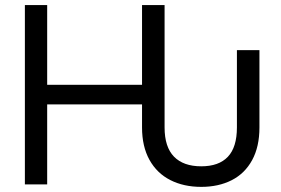

<svg xmlns="http://www.w3.org/2000/svg" viewBox="-20 -727 1109 757"><path d="M651.4 -17.1C686.5 0.8 727.2 9.8 773.4 9.8C819 9.8 859 1 893.6 -16.6C928.1 -34.2 954.9 -60.5 974.1 -95.7C993.3 -130.9 1002.9 -173.8 1002.9 -224.6V-529.3H914.1V-224.6C914.1 -172.5 902.2 -134 878.4 -108.9C854.7 -83.8 819.7 -71.3 773.4 -71.3C726.6 -71.3 690.8 -84 666 -109.4C641.3 -134.8 628.9 -173.2 628.9 -224.6V-707H540V-392.6H166V-707H78.1V0H166V-315.4H540V-224.6C540 -174.5 549.8 -131.8 569.3 -96.7C588.9 -61.5 616.2 -35 651.4 -17.1Z"/></svg>

Font: Pretendard Variable
Style: Regular
Weight: 400
Designer: Base glyphs from Inter by Rasmus Andersson; Hangeul glyphs from Noto Sans CJK(Source Han Sans) by Jang Soo-young and Kan
Foundry: Kil Hyung-jin
Version: Version 1.309;Glyphs 3.2 (3225)